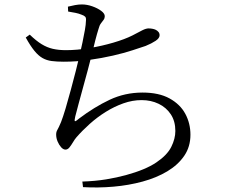

<svg xmlns="http://www.w3.org/2000/svg" viewBox="-20 -802 1040 865"><path d="M351 16Q410 14 458.5 6Q507 -2 547 -13Q635 -37 684 -70Q733 -103 751.5 -140Q770 -177 770 -212Q770 -256 749.5 -287Q729 -318 694.5 -334.5Q660 -351 618 -351Q577 -351 536 -336.5Q495 -322 456.5 -298Q418 -274 384.5 -244Q351 -214 324 -183Q317 -175 309 -161.5Q301 -148 293 -138Q285 -128 275 -128Q265 -128 255.5 -138.5Q246 -149 239.5 -164.5Q233 -180 233 -196Q233 -208 238.5 -217Q244 -226 255 -252Q264 -275 275.5 -313.5Q287 -352 299 -397Q311 -442 321.5 -482.5Q332 -523 338 -550Q345 -580 351.5 -610.5Q358 -641 362.5 -667Q367 -693 367 -706Q369 -721 364 -726.5Q359 -732 347 -736Q335 -741 320.5 -744Q306 -747 287 -750L286 -772Q302 -776 318 -779Q334 -782 349 -782Q372 -782 396 -773.5Q420 -765 436 -753Q452 -741 452 -729Q452 -720 447 -713Q442 -706 435 -697Q428 -688 424 -672Q417 -650 409.5 -621Q402 -592 392 -550Q385 -522 375 -484.5Q365 -447 354 -407.5Q343 -368 334 -334Q325 -300 319 -277Q315 -260 317 -256.5Q319 -253 335 -267Q405 -320 474 -352.5Q543 -385 622 -385Q696 -385 744 -358.5Q792 -332 815 -289Q838 -246 838 -195Q838 -141 810 -100Q782 -59 733.5 -30Q685 -1 622.5 16Q560 33 491 39Q422 45 354 41ZM267 -524Q236 -524 213 -527Q190 -530 171.5 -540.5Q153 -551 135 -573Q117 -595 96 -633L114 -646Q143 -618 167.5 -603Q192 -588 218 -582Q244 -576 277 -576Q327 -576 383.5 -585.5Q440 -595 491 -610Q542 -625 576 -642Q604 -657 621 -665.5Q638 -674 649 -674Q657 -674 666 -672.5Q675 -671 682 -667.5Q689 -664 694 -658Q699 -652 699 -643Q699 -630 681 -618Q663 -606 636 -595Q615 -588 577 -575.5Q539 -563 489 -551.5Q439 -540 382 -532Q325 -524 267 -524Z"/></svg>

Font: Noto Serif JP
Style: Regular
Weight: 400
Designer: Ryoko NISHIZUKA  (kana & ideographs); Frank Grießhammer (Latin, Greek & Cyrillic); Wenlong ZHANG  (bopomofo); Sandoll Co
Foundry: Adobe
Version: Version 2.003-H1;hotconv 1.1.1;makeotfexe 2.6.0